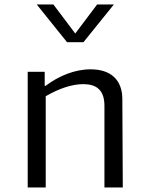

<svg xmlns="http://www.w3.org/2000/svg" viewBox="-20 -822 660 842"><path d="M518.5 0 516.5 -389C516 -469.5 468 -518 377.5 -518C306.5 -518 237 -488.5 180 -445.5H176V-507H101.5V0H180.5V-400C237.5 -433 294.5 -453 345 -453C400.5 -453 438 -429.5 438 -358V0ZM141 -802.5H214L310 -675L406 -802.5H479.5L346 -637H274Z"/></svg>

Font: Monaspace Argon Light
Style: Regular
Weight: 300
Designer: Riley Cran & the Lettermatic Team
Foundry: Lettermatic
Version: Version 1.000 (Monaspace Argon)